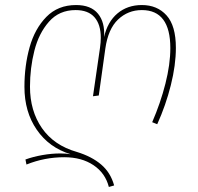

<svg xmlns="http://www.w3.org/2000/svg" viewBox="-20 -549 787 762"><path d="M678 -359Q678 -291 658 -211Q638 -131 604 -56L584 -64Q617 -140 636.5 -217Q656 -294 656 -358Q656 -509 543 -509Q488 -509 448.5 -471.5Q409 -434 398 -356L372 -170L349 -167L377 -360Q380 -381 380 -399Q380 -452 355 -480.5Q330 -509 280 -509Q215 -509 174.5 -463Q134 -417 116.5 -348Q99 -279 99 -205Q99 -109 146.5 -40.5Q194 28 285 54Q344 72 381.5 104Q419 136 433 187L412 193Q398 138 351 106.5Q304 75 235 75Q157 75 85 104L81 84Q111 73 148 66.5Q185 60 219 60Q242 60 260 63Q175 37 126 -34Q77 -105 77 -204V-205Q77 -288 97.5 -361.5Q118 -435 164 -482Q210 -529 282 -529Q341 -529 369 -494.5Q397 -460 393 -402Q407 -463 446.5 -496Q486 -529 543 -529Q604 -529 641 -488Q678 -447 678 -359Z"/></svg>

Font: FiraGO Thin
Style: Italic
Weight: 100
Italic angle: -8°
Designer: bBox Type GmbH
Foundry: bBox Type GmbH
Version: Version 1.001